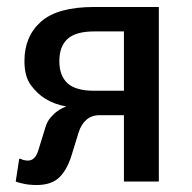

<svg xmlns="http://www.w3.org/2000/svg" viewBox="-20 -520 550 550"><path d="M265 -190Q242 -190 227 -176.5Q212 -163 205 -140L185 -75Q172 -33 149.5 -11.5Q127 10 85 10Q60 10 42 5Q32 3 25 0L35 -65H40Q42 -63 46 -62Q54 -60 60 -60Q81 -60 90 -90L110 -155Q115 -172 125 -183.5Q135 -195 145 -202Q156 -210 170 -215Q136 -221 110 -237Q87 -251 68.5 -276Q50 -301 50 -345Q50 -416 97.5 -458Q145 -500 250 -500H435V0H335V-190ZM335 -260V-430H250Q197 -430 173.5 -408.5Q150 -387 150 -345Q150 -303 173.5 -281.5Q197 -260 250 -260Z"/></svg>

Font: Scada
Style: Regular
Weight: 400
Designer: Jovanny Lemonad
Foundry: Jovanny Lemonad
Version: Version 3.005; ttfautohint (v0.91) -l 8 -r 50 -G 200 -x 0 -w